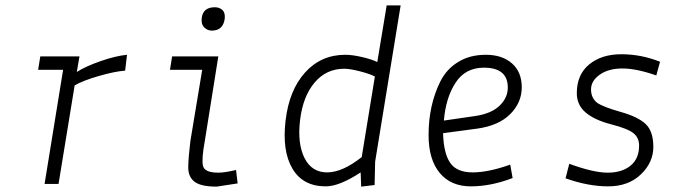

<svg xmlns="http://www.w3.org/2000/svg" viewBox="-20 -685 2540 715"><path d="M258 -367 198 0H146L215 -425H122L130 -475H276L266 -417Q299 -438 355 -457.5Q411 -477 453 -481L446 -422Q407 -419 348 -402Q289 -385 258 -367Z M731 -616Q735 -658 780 -658Q797 -658 808 -648Q819 -638 817 -616Q811 -571 769 -571Q753 -571 741 -582.5Q729 -594 731 -616ZM865 -2 859 -52Q817 -42 793 -42Q742 -42 736 -67Q730 -92 743 -162L793 -475H621L613 -425H733L689 -160Q682 -103 681 -65Q680 -27 704 -8.5Q728 10 787 10Z M1472 -665 1377 -83 1375 4 1325 10 1323 -43Q1244 9 1193 9Q1108 9 1069 -57Q1030 -123 1043.5 -236.5Q1057 -350 1116.5 -415.5Q1176 -481 1266 -481Q1292 -481 1328.5 -472.5Q1365 -464 1385 -454L1420 -665ZM1327 -100 1376 -400Q1360 -409 1322 -419Q1284 -429 1262 -429Q1195 -429 1151.5 -377.5Q1108 -326 1097.5 -238Q1087 -150 1114 -96.5Q1141 -43 1198 -43Q1255 -43 1327 -100Z M1686 -454Q1729 -481 1789.5 -481Q1850 -481 1886.5 -449Q1923 -417 1923 -360Q1923 -303 1880 -260Q1837 -217 1757 -206L1630 -189Q1632 -114 1656.5 -78.5Q1681 -43 1740 -43Q1799 -43 1880 -72L1889 -22Q1808 9 1733.5 9Q1659 9 1617.5 -41Q1576 -91 1576 -182Q1576 -294 1620 -382Q1643 -428 1686 -454ZM1633 -236 1750 -253Q1810 -262 1840.5 -291.5Q1871 -321 1871 -359Q1871 -433 1782 -433Q1713 -433 1676.5 -377Q1640 -321 1633 -236Z M2086 -21 2100 -75Q2190 -42 2243 -42Q2296 -42 2328 -68Q2360 -94 2360 -143Q2360 -172 2339 -189Q2318 -206 2256 -222Q2194 -238 2161 -266Q2128 -294 2128 -338Q2128 -407 2174 -445Q2220 -483 2294 -483Q2368 -483 2438 -455L2424 -404Q2350 -430 2298 -430Q2246 -430 2213.5 -407Q2181 -384 2181 -352Q2181 -320 2204 -302Q2228 -286 2292 -268Q2356 -250 2384.5 -223Q2413 -196 2413 -138Q2413 -80 2366.5 -35.5Q2320 9 2245 9Q2170 9 2086 -21Z"/></svg>

Font: TypoPRO Lekton
Style: Italic
Weight: 400
Italic angle: -9.3°
Designer: Paolo Mazzetti, Luciano Perondi, Raffaele Flato, Elena Papassissa, Emilio Macchia, Michela Povoleri, Tobias Seemiller, R
Version: Version 3.000